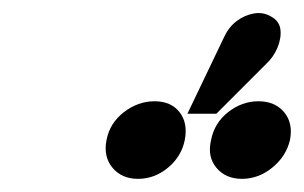

<svg xmlns="http://www.w3.org/2000/svg" viewBox="-20 -908 462 292"><path d="M261 -695Q266 -721 253 -737.5Q240 -754 215 -754Q190 -754 168.5 -737.5Q147 -721 142 -695Q137 -670 151 -653Q165 -636 190 -636Q215 -636 235.5 -653Q256 -670 261 -695ZM421 -695Q426 -721 412 -737.5Q398 -754 373 -754Q348 -754 327 -737.5Q306 -721 301 -695Q295 -670 309 -653Q323 -636 348 -636Q373 -636 394 -653Q415 -670 421 -695ZM384 -810Q396 -821 402 -835.5Q408 -850 406.5 -863Q405 -876 392 -883Q380 -890 366 -887.5Q352 -885 340 -876Q328 -867 321 -852L265 -735H309Z"/></svg>

Font: Advent Pro
Style: Italic
Weight: 400
Italic angle: -12°
Designer: VivaRado, Andreas Kalpakidis
Foundry: VivaRado, Andreas Kalpakidis
Version: Version 3.000